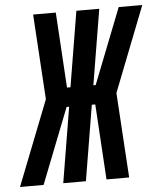

<svg xmlns="http://www.w3.org/2000/svg" viewBox="-95 -781 698 827"><g transform="rotate(-5 254.5 -367.5)"><path d="M430 0H332L312 -326H297L243 0H145L199 -326H188L60 0H-42L102 -367L79 -735H177L197 -409H212L266 -735H365L311 -409H321L449 -735H551L407 -367Z"/></g></svg>

Font: Iosevka SS04 Extrabold
Style: Italic
Weight: 800
Italic angle: -9°
Monospace: yes
Designer: Belleve Invis
Foundry: Belleve Invis
Version: Version 19.0.0; ttfautohint (v1.8.4)